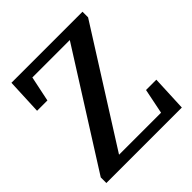

<svg xmlns="http://www.w3.org/2000/svg" viewBox="-180 -791 921 921"><g transform="rotate(-45 280.0 -331.0)"><path d="M540 -181 532 0H20V-38L381 -609H127L100 -480H30L38 -662H520V-624L159 -53H444L470 -181Z"/></g></svg>

Font: Source Serif Pro Semibold
Style: Regular
Weight: 600
Designer: Frank Grießhammer
Foundry: Adobe Systems Incorporated
Version: Version 1.014;PS Version 1.0;hotconv 1.0.73;makeotf.lib2.5.5